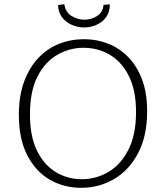

<svg xmlns="http://www.w3.org/2000/svg" viewBox="-20 -889 791 916"><path d="M367 7Q285 7 218 -31.5Q151 -70 110.5 -147.5Q70 -225 70 -341Q70 -432 95 -499.5Q120 -567 163 -612.5Q206 -658 262 -680Q318 -702 381 -702Q441 -702 495 -681Q549 -660 591 -617.5Q633 -575 657.5 -510.5Q682 -446 682 -358Q682 -241 639.5 -159.5Q597 -78 525.5 -35.5Q454 7 367 7ZM370 -34Q438 -34 497 -68.5Q556 -103 592.5 -174.5Q629 -246 629 -354Q629 -459 594.5 -527Q560 -595 503.5 -628Q447 -661 378 -661Q311 -661 252.5 -627Q194 -593 158.5 -523Q123 -453 123 -343Q123 -237 157 -169Q191 -101 247 -67.5Q303 -34 370 -34ZM381 -758Q351 -758 322.5 -770.5Q294 -783 276 -806.5Q258 -830 257 -865L287 -869Q292 -831 321 -813Q350 -795 383 -795Q416 -795 443.5 -813Q471 -831 474 -866L504 -868Q504 -832 486.5 -807.5Q469 -783 440.5 -770.5Q412 -758 381 -758Z"/></svg>

Font: Bitter Thin Light
Style: Regular
Weight: 300
Version: Version 2.002